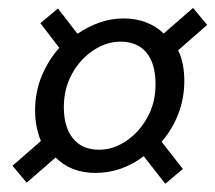

<svg xmlns="http://www.w3.org/2000/svg" viewBox="-20 -569 535 477"><path d="M46.2 -115.1 11.1 -157.2 81.6 -218.7Q74.9 -235.1 71 -254.1Q67.2 -273.1 67.2 -294.7Q67.2 -340.4 83.6 -380.1Q100.1 -419.8 127.3 -450.1L80.4 -511.4L124 -548L172.5 -485Q198.5 -502.9 227.4 -513Q256.2 -523.2 287 -523.2Q317.6 -523.2 342.9 -513.5Q368.2 -503.9 386.7 -485.7L459.6 -549.2L494.7 -507.2L422.5 -444Q430.5 -428 434.2 -408.8Q437.9 -389.7 437.9 -367.8Q437.9 -324.1 422.7 -285.3Q407.5 -246.5 381.5 -216.9L434.2 -149.2L390.6 -112.5L337 -181Q311.4 -161.1 280.7 -150.2Q250 -139.4 218 -139.4Q186.6 -139.4 161.6 -149.1Q136.7 -158.9 118.2 -177.7ZM225.9 -197Q260.9 -197 293.1 -218.5Q325.3 -239.9 345.8 -276.6Q366.4 -313.3 366.4 -359.6Q366.4 -410.9 343.9 -438.2Q321.4 -465.5 279.2 -465.5Q244.8 -465.5 212.3 -444.2Q179.8 -423 159.2 -386.1Q138.6 -349.2 138.6 -302.9Q138.6 -252.4 161.6 -224.7Q184.6 -197 225.9 -197Z"/></svg>

Font: Source Sans 3
Style: Italic
Weight: 200
Italic angle: -11°
Designer: Paul D. Hunt
Foundry: Adobe
Version: Version 3.046;hotconv 1.0.118;makeotfexe 2.5.65603